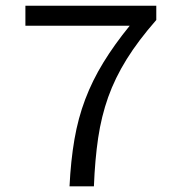

<svg xmlns="http://www.w3.org/2000/svg" viewBox="-20 -658 640 678"><path d="M225.5 0Q229.9 -90.8 242.9 -166Q255.9 -241.2 281 -307.3Q306 -373.5 344.9 -437Q383.7 -500.4 438 -567.1H69.7V-637.8H531.9V-587.4Q468.5 -515.2 427.3 -448.9Q386.1 -382.6 362 -314.9Q338 -247.3 326.6 -170.8Q315.3 -94.3 311.6 0Z"/></svg>

Font: Source Code Pro ExtraLight
Style: Regular
Weight: 200
Monospace: yes
Designer: Paul D. Hunt, Teo Tuominen
Foundry: Adobe
Version: Version 1.026;hotconv 1.1.0;makeotfexe 2.6.0